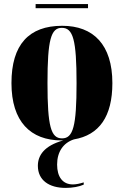

<svg xmlns="http://www.w3.org/2000/svg" viewBox="-20 -676 605 938"><path d="M154 -636H410V-656H154ZM281 10C284 10 287 10 289 10C196 36 165 83 165 134C165 204 219 242 301 242C334 242 367 236 389 226V215C370 221 352 225 336 225C286 225 259 188 259 128C259 66 289 22 341 5C465 -16 529 -107 529 -270C529 -458 436 -550 284 -550C121 -550 36 -458 36 -270C36 -82 129 10 281 10ZM283 0C229 0 212 -58 212 -270C212 -482 229 -540 282 -540C337 -540 354 -482 354 -270C354 -58 337 0 283 0Z"/></svg>

Font: Noto Serif Display Condensed Black
Style: Regular
Weight: 900
Width: 3
Designer: Monotype Design Team
Foundry: Monotype Imaging Inc.
Version: Version 2.009